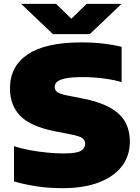

<svg xmlns="http://www.w3.org/2000/svg" viewBox="-20 -971 729 1001"><path d="M308 10Q232.5 10 169.5 0.2Q106.5 -9.5 53 -25V-209Q88 -197 133.8 -188.5Q179.5 -180 226 -175.5Q272.5 -171 310 -171Q380 -171 402 -184.8Q424 -198.5 424 -221Q424 -240.5 408.5 -251.5Q393 -262.5 341 -272L269 -286Q141 -311 86.5 -366Q32 -421 32 -510Q32 -625.5 124.8 -687.8Q217.5 -750 405 -750Q468 -750 521.2 -743.5Q574.5 -737 614 -727V-543Q576.5 -554.5 521.8 -561.8Q467 -569 412 -569Q353 -569 321.2 -562.2Q289.5 -555.5 277.2 -544Q265 -532.5 265 -518Q265 -501 278 -491.2Q291 -481.5 332 -473L404 -459Q497.5 -441 553 -410Q608.5 -379 632.8 -334.8Q657 -290.5 657 -233Q657 -158 614.8 -103.5Q572.5 -49 494.2 -19.5Q416 10 308 10ZM256 -793 90 -951H272L371 -855H333L432 -951H614L448 -793Z"/></svg>

Font: Encode Sans SC Expanded Black
Style: Regular
Weight: 900
Width: 7
Designer: Multiple Designers
Foundry: Impallari Type
Version: Version 3.002